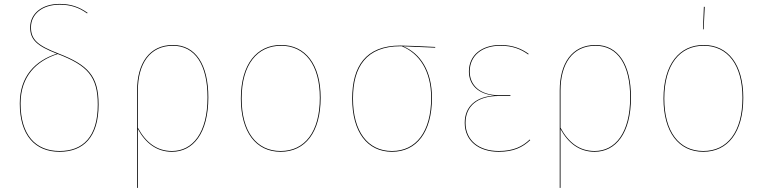

<svg xmlns="http://www.w3.org/2000/svg" viewBox="-20 -753 3831 964"><path d="M273.8 -484.3C169.9 -524.5 135.5 -553.4 135.5 -615.9C135.5 -681.1 191 -729.5 279.4 -729.5C334.4 -729.5 375.8 -715.6 416.9 -685.9L420.1 -688.3C376.9 -719.2 334.7 -733.3 279.1 -733.3C188.8 -733.3 131.4 -683.1 131.4 -616C131.4 -553.2 165.4 -522.6 265.7 -483.5C157.2 -448.5 79.3 -370.4 79.3 -233.2C79.3 -74.2 155.6 9.1 279.1 9.1C398.2 9.1 475 -63.8 475 -227.6C475 -372.1 421.6 -426.9 273.8 -484.3ZM279.1 5.2C158 5.2 83.3 -76.3 83.3 -233.2C83.3 -370.7 163.2 -447.5 270 -481.8C419.6 -424.2 470.9 -369.1 470.9 -227.6C470.9 -65.8 396.1 5.2 279.1 5.2Z M848.1 -527.2C729.2 -527.2 668.3 -433.7 668.3 -298.9V190.6L672.3 190.2V-105C710.7 -34.7 766.4 9.1 843.4 9.1C949.1 9.1 1026 -82.8 1026 -264C1026 -427.9 962.8 -527.2 848.1 -527.2ZM843.3 5.2C767.4 5.2 711.9 -37.7 672.3 -111.7V-298.6C672.3 -432.2 731.8 -523.3 848 -523.3C960.4 -523.3 1021.9 -426.3 1021.9 -264C1021.9 -85 946.9 5.2 843.3 5.2Z M1391 -527.2C1269.6 -527.2 1189.3 -431 1189.3 -258.1C1189.3 -91 1264.6 9.1 1389.1 9.1C1512.4 9.1 1589.9 -89 1589.9 -262C1589.9 -429.5 1513.5 -527.2 1391 -527.2ZM1391 -523.4C1511.4 -523.4 1585.8 -427.3 1585.8 -262C1585.8 -90.9 1510.2 5.2 1389.1 5.2C1266.9 5.2 1193.3 -92.9 1193.3 -258.1C1193.3 -429.2 1271.8 -523.3 1391 -523.3Z M2165.1 -517.2C2107.8 -520.3 2018.4 -524.3 1989.8 -524.3C1815 -524.3 1748.3 -418.1 1748.3 -258.1C1748.3 -91 1823.6 9.1 1948.1 9.1C2071.4 9.1 2148.8 -89 2148.8 -262C2148.8 -396.4 2090.2 -485.2 2004.4 -520.5L2165.1 -513.6ZM2144.8 -262C2144.8 -91.8 2069.2 5.2 1948.1 5.2C1825.9 5.2 1752.3 -93.8 1752.3 -258.1C1752.3 -417.6 1819.2 -520.9 1990.9 -520.8L1997.2 -520.7C2085.6 -484.8 2144.8 -396.9 2144.8 -262Z M2492.9 -527.2C2398.8 -527.2 2334.3 -476.3 2334.3 -394.1C2334.3 -327.4 2380.6 -279.9 2464.7 -273.1C2373.1 -268.8 2313.3 -221.3 2313.3 -136.1C2313.3 -46.8 2382 9.1 2484.1 9.1C2558.5 9.1 2603.9 -13.3 2642.1 -49.3L2640 -52.6C2603.4 -17.6 2558.1 5.2 2484.2 5.2C2384 5.2 2317.4 -48.9 2317.4 -136.1C2317.4 -220 2376.1 -271.1 2484.6 -271.1H2542.5L2542.8 -274.9H2486.6C2385.8 -274.9 2338.4 -328.4 2338.4 -394.1C2338.4 -473.9 2400.4 -523.4 2493 -523.4C2552.9 -523.4 2596.6 -505.6 2631.6 -479.7L2634.7 -482.2C2601.5 -507.1 2555.5 -527.2 2492.9 -527.2Z M2970.1 -527.2C2851.2 -527.2 2790.3 -433.7 2790.3 -298.9V190.6L2794.3 190.2V-105C2832.7 -34.7 2888.4 9.1 2965.4 9.1C3071.1 9.1 3148 -82.8 3148 -264C3148 -427.9 3084.8 -527.2 2970.1 -527.2ZM2965.3 5.2C2889.4 5.2 2833.9 -37.7 2794.3 -111.7V-298.6C2794.3 -432.2 2853.8 -523.3 2970 -523.3C3082.4 -523.3 3143.9 -426.3 3143.9 -264C3143.9 -85 3068.9 5.2 2965.3 5.2Z M3514 -718.8 3509.4 -605.7H3512.8L3518.4 -718.6ZM3513 -527.2C3391.6 -527.2 3311.3 -431 3311.3 -258.1C3311.3 -91 3386.6 9.1 3511.1 9.1C3634.4 9.1 3711.9 -89 3711.9 -262C3711.9 -429.5 3635.5 -527.2 3513 -527.2ZM3513 -523.3C3633.4 -523.3 3707.8 -427.3 3707.8 -262C3707.8 -90.9 3632.2 5.2 3511.1 5.2C3388.9 5.2 3315.3 -92.9 3315.3 -258.1C3315.3 -429.2 3393.8 -523.3 3513 -523.3Z"/></svg>

Font: Fira Sans Four
Style: Regular
Weight: 100
Designer: Carrois Corporate & Edenspiekermann AG
Foundry: Carrois Corporate GbR & Edenspiekermann AG
Version: Version 4.203;PS 004.203;hotconv 1.0.88;makeotf.lib2.5.64775